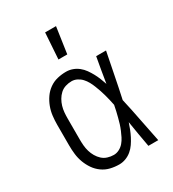

<svg xmlns="http://www.w3.org/2000/svg" viewBox="-184 -852 867 962"><g transform="rotate(-30 250.0 -371.5)"><path d="M221 8Q195 8 170 2Q145 -4 124 -19Q103 -34 88.5 -55Q74 -76 65 -100Q56 -124 53 -149.5Q50 -175 50 -200V-320Q50 -345 53 -370.5Q56 -396 65 -420Q74 -444 88.5 -465Q103 -486 124 -501Q145 -516 170 -522Q195 -528 221 -528Q240 -528 258 -521.5Q276 -515 291 -503Q306 -491 317 -475.5Q328 -460 337 -443.5Q346 -427 353 -409.5Q360 -392 366 -374Q372 -410 378 -446.5Q384 -483 391 -520H448Q435 -456 422.5 -391.5Q410 -327 396 -263Q411 -198 423.5 -132Q436 -66 450 0H393Q386 -38 379.5 -76Q373 -114 367 -152Q361 -134 354 -116Q347 -98 338 -80.5Q329 -63 318 -47Q307 -31 292 -18.5Q277 -6 258.5 1Q240 8 221 8ZM221 -47Q237 -47 252.5 -55Q268 -63 279 -76Q290 -89 297.5 -104Q305 -119 311.5 -134.5Q318 -150 323 -166Q328 -182 332 -198Q336 -214 340 -230.5Q344 -247 347 -264Q344 -280 340 -296Q336 -312 332 -327.5Q328 -343 322.5 -358.5Q317 -374 311 -389.5Q305 -405 297 -419.5Q289 -434 278 -446Q267 -458 252 -465.5Q237 -473 221 -473Q203 -473 185.5 -467.5Q168 -462 155 -450Q142 -438 133 -422.5Q124 -407 119 -390Q114 -373 112.5 -355.5Q111 -338 111 -320V-200Q111 -182 112.5 -164.5Q114 -147 119 -130Q124 -113 133 -97.5Q142 -82 155 -70Q168 -58 185.5 -52.5Q203 -47 221 -47ZM219 -600 229 -751H292L270 -600Z"/></g></svg>

Font: Iosevka Fixed Light
Style: Regular
Weight: 300
Monospace: yes
Designer: Belleve Invis
Foundry: Belleve Invis
Version: Version 32.3.0